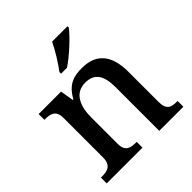

<svg xmlns="http://www.w3.org/2000/svg" viewBox="-204 -912 1059 1059"><g transform="rotate(-45 325.5 -383.0)"><path d="M276 -619V-606H322C378 -642 461 -721 486 -756V-766H366C345 -721 305 -657 276 -619ZM26 0H305V-45H301C257 -45 223 -53 223 -111V-317C223 -402 251 -477 335 -477C410 -477 436 -427 436 -341V0H624V-45H619C574 -45 546 -54 546 -117V-352C546 -488 484 -547 379 -547C315 -547 265 -533 224 -458H219L206 -536H31V-491H35C79 -491 113 -482 113 -424V-116C113 -54 77 -45 32 -45H26Z"/></g></svg>

Font: Noto Serif Vithkuqi Medium
Style: Regular
Weight: 500
Version: Version 1.005